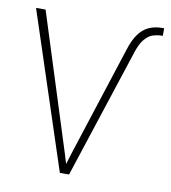

<svg xmlns="http://www.w3.org/2000/svg" viewBox="-81 -791 769 862"><g transform="rotate(10 303.5 -360.5)"><path d="M284.7 -91.3 447.8 -595.2Q462.4 -642.1 482.4 -669.4Q502.4 -696.8 529.3 -708.7Q556.2 -720.7 590.3 -720.7H598.1L597.7 -686H592.3Q574.2 -686 554.4 -680.2Q534.7 -674.3 515.9 -652.8Q497.1 -631.3 482.4 -583.5L291.5 0H256.8ZM59.1 -710.9 255.9 -91.3 283.7 0H249.5L15.6 -710.9Z"/></g></svg>

Font: Roboto ExtraLight
Style: Regular
Weight: 250
Designer: Christian Robertson
Foundry: Google
Version: Version 3.009; 2024